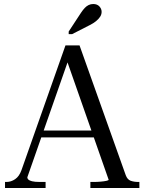

<svg xmlns="http://www.w3.org/2000/svg" viewBox="-20 -936 720 956"><path d="M177 -286H468L469 -252H163ZM303 -663 328 -659 116 -53Q116 -47 121 -42Q126 -37 139.5 -33.5Q153 -30 179 -30H207V0H5V-30H12Q35 -30 55.5 -44Q76 -58 87 -89L306 -710H376L606 -64Q614 -42 630.5 -36Q647 -30 669 -30H674V0H430V-30H446Q463 -30 480.5 -31.5Q498 -33 509.5 -35.5Q521 -38 521 -41ZM383 -872 322 -779V-766H339L427 -811Q445 -820 458 -830.5Q471 -841 478.5 -852.5Q486 -864 486 -877Q486 -892 475 -904Q464 -916 444 -916Q432 -916 421.5 -911Q411 -906 402 -896.5Q393 -887 383 -872Z"/></svg>

Font: Roboto Serif 144pt
Style: Regular
Weight: 400
Version: Version 1.008